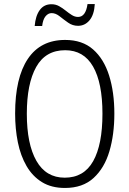

<svg xmlns="http://www.w3.org/2000/svg" viewBox="-20 -922 642 952"><path d="M547 -358Q547 -255 522.5 -172Q498 -89 444 -39.5Q390 10 302 10Q235 10 188 -19Q141 -48 111.5 -99Q82 -150 68.5 -216.5Q55 -283 55 -359Q55 -536 118 -630Q181 -724 303 -724Q388 -724 441.5 -677Q495 -630 521 -547.5Q547 -465 547 -358ZM113 -358Q113 -208 160.5 -124.5Q208 -41 301 -41Q396 -41 442 -123Q488 -205 488 -358Q488 -511 441.5 -592Q395 -673 303 -673Q206 -673 159.5 -590Q113 -507 113 -358ZM152 -793Q156 -843 177 -872Q198 -901 235 -901Q256 -901 273 -891.5Q290 -882 305.5 -869.5Q321 -857 336 -847.5Q351 -838 367 -838Q405 -838 414 -902H450Q447 -849 424 -821.5Q401 -794 367 -794Q340 -794 318 -809.5Q296 -825 276 -841Q256 -857 236 -857Q219 -857 206 -841.5Q193 -826 189 -793Z"/></svg>

Font: Noto Sans Lao Looped Condensed Light
Style: Regular
Weight: 300
Width: 3
Designer: Mark Frömberg, Ben Mitchell
Foundry: The Fontpad Ltd
Version: Version 1.002; ttfautohint (v1.8.4.7-5d5b)